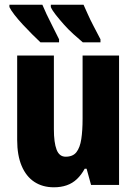

<svg xmlns="http://www.w3.org/2000/svg" viewBox="-20 -786 580 816"><path d="M486 -550V0H367L348 -69H340Q326 -43 307 -25Q288 -7 263.5 1.5Q239 10 209 10Q161 10 126 -13Q91 -36 72 -81Q53 -126 53 -191V-550H209V-237Q209 -180 220.5 -150Q232 -120 259 -120Q290 -120 305 -139.5Q320 -159 325.5 -195Q331 -231 331 -282V-550ZM335 -766Q342 -751 352.5 -727Q363 -703 377.5 -675.5Q392 -648 407 -619V-606H332Q313 -622 291.5 -641.5Q270 -661 251 -682.5Q232 -704 217 -723Q202 -742 196 -756V-766ZM160 -766Q167 -749 178 -725.5Q189 -702 203 -675Q217 -648 231 -619V-606H152Q137 -620 117 -640Q97 -660 77 -681.5Q57 -703 41.5 -723Q26 -743 20 -756V-766Z"/></svg>

Font: Noto Sans Display Condensed ExtraBold
Style: Regular
Weight: 800
Width: 3
Designer: Monotype Design Team
Foundry: Monotype Imaging Inc.
Version: Version 2.003